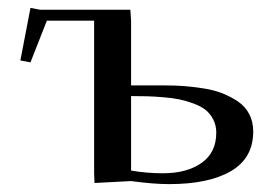

<svg xmlns="http://www.w3.org/2000/svg" viewBox="-20 -464 715 492"><path d="M32.2 -309.1 58.1 -443.8 83 -439H314L315.9 -411.1V-245.1H404.8Q429.7 -245.1 451.9 -243.4Q474.1 -241.7 501.2 -237.5Q528.3 -233.4 549.8 -224.9Q571.3 -216.3 589.8 -203.9Q608.4 -191.4 618.7 -171.6Q628.9 -151.9 628.9 -127Q628.9 -59.1 572 -25.6Q515.1 7.8 413.1 7.8Q373.5 7.8 315.9 0L222.2 4.9L221.2 -20V-411.1H100.1L58.1 -304.2ZM315.9 -26.9Q356.4 -20 397 -20Q459 -20 496.6 -46.6Q534.2 -73.2 534.2 -124Q534.2 -142.6 526.6 -157.5Q519 -172.4 507.3 -181.9Q495.6 -191.4 476.6 -198.5Q457.5 -205.6 440.2 -209.2Q422.9 -212.9 398.4 -214.8Q374 -216.8 356.9 -217.3Q339.8 -217.8 315.9 -217.8Z"/></svg>

Font: Dehuti Alt
Style: Bold
Weight: 700
Version: Version 1.2